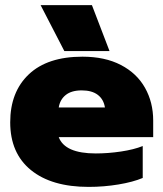

<svg xmlns="http://www.w3.org/2000/svg" viewBox="-20 -717 640 752"><path d="M139 -697H340L409 -517H232ZM20 -238Q20 -357 93 -426Q166 -495 303 -495Q391 -495 453.5 -462.5Q516 -430 548 -373Q580 -316 580 -245V-180H210Q234 -116 355 -116Q403 -116 453.5 -123.5Q504 -131 539 -145V-20Q501 -4 444 5.5Q387 15 327 15Q182 15 101 -51Q20 -117 20 -238ZM391 -296Q386 -328 363 -345.5Q340 -363 300 -363Q260 -363 237.5 -345Q215 -327 210 -296Z"/></svg>

Font: Prompt ExtraBold
Style: Regular
Weight: 800
Designer: Katatrad Team
Foundry: CadsonDemak
Version: Version 1.000